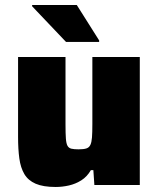

<svg xmlns="http://www.w3.org/2000/svg" viewBox="-20 -737 630 765"><path d="M202 8Q152 8 122 -5Q92 -18 77 -43.5Q62 -69 57 -106Q52 -143 52 -191V-510H241V-241Q241 -205 242.5 -185Q244 -165 249 -156Q254 -147 264.5 -144.5Q275 -142 293 -142Q313 -142 324 -145.5Q335 -149 340 -159.5Q345 -170 346.5 -189.5Q348 -209 348 -243V-510H537V0H356L352 -59H342Q327 -33 304 -18.5Q281 -4 254.5 2Q228 8 202 8ZM243 -570 108 -712V-717H286L375 -576V-570Z"/></svg>

Font: Saira Thin ExtraBold
Style: Regular
Weight: 800
Version: Version 1.101